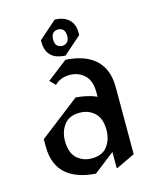

<svg xmlns="http://www.w3.org/2000/svg" viewBox="-116 -839 760 938"><g transform="rotate(-15 263.5 -370.5)"><path d="M251.5 -57.6Q302.7 -57.6 327.6 -87.4Q356.4 -122.1 356.4 -173.8Q356.4 -233.4 324.7 -261.7Q294.4 -288.6 251.5 -288.6Q200.2 -288.6 175.3 -258.8Q146.5 -224.1 146.5 -173.8Q146.5 -112.8 178.2 -84.5Q209 -57.6 251.5 -57.6ZM251.5 19.5Q160.6 13.2 109.4 -27.3Q48.8 -75.2 48.8 -172.4V-209L251.5 -365.7Q313 -361.3 356.4 -341.3V-364.7Q356.4 -423.8 324.7 -452.6Q294.4 -479.5 251.5 -479.5Q203.6 -479.5 175.3 -449.7L148.4 -477.1L251.5 -556.6Q343.8 -550.3 393.6 -509.8Q454.1 -460.4 454.1 -364.7V-24.4L361.3 19.5H356.4V-62ZM251.5 -759.8Q293.5 -758.8 319.3 -737.3Q347.7 -713.9 347.7 -667.5V-655.8L256.8 -575.7Q210.9 -579.1 189 -598.1Q160.6 -622.6 160.6 -667.5V-679.7ZM254.9 -709Q238.3 -709 228.5 -698.7Q218.8 -688.5 218.8 -667.5Q218.8 -645 229 -635.7Q239.7 -626 255.9 -626Q269.5 -626 280.3 -636.7Q290 -646 290 -667.5Q290 -689.5 279.3 -699.7Q269.5 -709 254.9 -709Z"/></g></svg>

Font: Nova Cut
Style: Book
Weight: 400
Version: Version 2.000